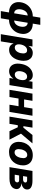

<svg xmlns="http://www.w3.org/2000/svg" viewBox="1760 -2528 972 4531"><g transform="rotate(90 2245.5 -262.0)"><path d="M273.4 10.3Q188.5 10.3 129.9 -24.9Q71.3 -60.1 45.7 -123Q20 -186 33.7 -269.5Q47.9 -353.5 94.2 -416.5Q140.6 -479.5 210.7 -514.6Q280.8 -549.8 365.7 -549.8H536.1Q621.1 -549.8 679.7 -514.6Q738.3 -479.5 763.9 -416.5Q789.6 -353.5 775.4 -269.5Q761.7 -186 715.3 -123Q668.9 -60.1 598.9 -24.9Q528.8 10.3 443.4 10.3ZM293 -110.8H463.4Q499.5 -110.8 529.5 -131.1Q559.6 -151.4 580.3 -187Q601.1 -222.7 608.4 -270Q616.7 -317.4 608.2 -353.3Q599.6 -389.2 576.2 -409.4Q552.7 -429.7 516.6 -429.7H346.2Q310.1 -429.7 279.8 -409.4Q249.5 -389.2 229.2 -353.3Q209 -317.4 200.7 -270Q192.9 -222.7 201.4 -187Q210 -151.4 233.4 -131.1Q256.8 -110.8 293 -110.8ZM241.2 204.1 395.5 -727.5H565.9L411.6 204.1Z M786.1 204.1 910.2 -542.5H1077.6L1061.5 -451.7H1065.4Q1080.6 -477.5 1103.5 -500Q1126.5 -522.5 1158 -536.1Q1189.5 -549.8 1229 -549.8Q1281.7 -549.8 1323.5 -526.1Q1365.2 -502.4 1389.9 -454.6Q1414.6 -406.7 1414.6 -335Q1414.6 -278.3 1398.9 -218Q1383.3 -157.7 1351.3 -106.4Q1319.3 -55.2 1270.3 -23.4Q1221.2 8.3 1153.8 8.3Q1110.4 8.3 1081.1 -6.3Q1051.8 -21 1034.7 -43.9Q1017.6 -66.9 1010.3 -92.3H1004.9L956.1 204.1ZM1101.1 -125Q1138.2 -125 1164.6 -145Q1190.9 -165 1208 -196Q1225.1 -227.1 1232.9 -261.5Q1240.7 -295.9 1240.7 -324.7Q1240.7 -368.2 1222.4 -392.3Q1204.1 -416.5 1167 -416.5Q1132.3 -416.5 1105.7 -398.4Q1079.1 -380.4 1061.3 -351.1Q1043.5 -321.8 1034.2 -287.1Q1024.9 -252.4 1024.9 -219.2Q1024.9 -175.3 1044.4 -150.1Q1064 -125 1101.1 -125Z M1660.6 8.3Q1599.1 8.3 1554.7 -23.4Q1510.3 -55.2 1491.2 -117.4Q1472.2 -179.7 1487.3 -271Q1502.9 -365.2 1543.5 -427Q1584 -488.8 1638.9 -519.3Q1693.8 -549.8 1752 -549.8Q1794.4 -549.8 1822.5 -535.6Q1850.6 -521.5 1866.9 -499Q1883.3 -476.6 1890.1 -451.7H1893.6L1908.7 -542.5H2077.6L1987.8 0H1819.8L1834.5 -87.4H1829.1Q1814 -62 1790 -40.3Q1766.1 -18.6 1733.9 -5.1Q1701.7 8.3 1660.6 8.3ZM1739.7 -125Q1772.5 -125 1798.3 -143.1Q1824.2 -161.1 1842 -194.1Q1859.9 -227.1 1866.7 -271Q1874.5 -315.9 1867.7 -348.4Q1860.8 -380.9 1840.6 -398.7Q1820.3 -416.5 1787.6 -416.5Q1754.9 -416.5 1729.2 -398.4Q1703.6 -380.4 1686.5 -347.7Q1669.4 -314.9 1662.1 -271Q1654.8 -227.1 1661.1 -194.1Q1667.5 -161.1 1687.3 -143.1Q1707 -125 1739.7 -125Z M2556.6 -345.2 2535.2 -213.9H2255.4L2276.9 -345.2ZM2358.9 -542.5 2269 0H2099.1L2189 -542.5ZM2710.9 -542.5 2621.1 0H2450.7L2540.5 -542.5Z M2731.9 0 2821.8 -542.5H2991.7L2956.5 -328.1H2992.2L3166 -542.5H3363.3L3133.3 -271.5L3274.9 0H3075.2L2982.9 -196.3H2934.6L2901.9 0Z M3567.4 10.3Q3490.7 10.3 3437.3 -18.1Q3383.8 -46.4 3355.5 -97.9Q3327.1 -149.4 3327.1 -218.8Q3327.1 -284.7 3348.6 -344.5Q3370.1 -404.3 3410.6 -450.4Q3451.2 -496.6 3509.5 -523.2Q3567.9 -549.8 3642.1 -549.8Q3718.8 -549.8 3772.2 -521.5Q3825.7 -493.2 3854 -441.7Q3882.3 -390.1 3882.3 -320.8Q3882.3 -254.9 3861.3 -195.3Q3840.3 -135.7 3799.8 -89.4Q3759.3 -43 3700.9 -16.4Q3642.6 10.3 3567.4 10.3ZM3574.2 -120.1Q3610.8 -120.1 3637 -140.9Q3663.1 -161.6 3679.4 -193.6Q3695.8 -225.6 3703.6 -261.2Q3711.4 -296.9 3711.4 -326.7Q3711.4 -356 3702.4 -376.5Q3693.4 -397 3676.5 -408.2Q3659.7 -419.4 3635.3 -419.4Q3598.6 -419.4 3572.5 -398.9Q3546.4 -378.4 3529.8 -346.7Q3513.2 -314.9 3505.6 -279.5Q3498 -244.1 3498 -214.4Q3498 -170.4 3518.1 -145.3Q3538.1 -120.1 3574.2 -120.1Z M3923.8 0 4013.7 -542.5H4248Q4353 -542.5 4407.5 -505.1Q4461.9 -467.8 4449.7 -395.5Q4442.9 -353 4404.8 -322.8Q4366.7 -292.5 4302.7 -281.7Q4356 -279.3 4388.2 -260Q4420.4 -240.7 4433.3 -211.7Q4446.3 -182.6 4440.4 -149.4Q4432.6 -101.6 4401.6 -68.1Q4370.6 -34.7 4318.4 -17.3Q4266.1 0 4194.8 0ZM4102.1 -124H4214.4Q4242.2 -124 4260.3 -137Q4278.3 -149.9 4282.7 -173.8Q4286.6 -198.7 4273.2 -213.4Q4259.8 -228 4231.4 -228H4119.6ZM4134.8 -320.8H4215.8Q4245.1 -320.8 4263.7 -333.5Q4282.2 -346.2 4286.1 -368.7Q4290 -391.6 4274.2 -404.1Q4258.3 -416.5 4227.1 -416.5H4150.9Z"/></g></svg>

Font: Inter 16pt ExtraBold
Style: Italic
Weight: 800
Italic angle: -9.3988°
Version: Version 4.001;git-66647c0bb